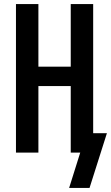

<svg xmlns="http://www.w3.org/2000/svg" viewBox="-20 -755 549 950"><path d="M423 175H322L377 0H330V-329H170V0H59V-735H170V-425H330V-735H441V-96H509Z"/></svg>

Font: Iosevka SS04
Style: Bold
Weight: 700
Monospace: yes
Designer: Belleve Invis
Foundry: Belleve Invis
Version: Version 19.0.0; ttfautohint (v1.8.4)